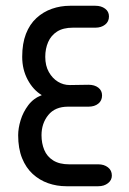

<svg xmlns="http://www.w3.org/2000/svg" viewBox="-20 -646 448 666"><path d="M125 -316Q95 -334 76 -369.5Q57 -405 57 -449Q57 -495 70 -528.5Q83 -562 106.5 -583.5Q130 -605 160 -615.5Q190 -626 223 -626H311Q331 -626 344.5 -616Q358 -606 358 -589Q358 -571 344.5 -560.5Q331 -550 311 -550H233Q199 -550 178 -536.5Q157 -523 147 -500Q137 -477 137 -449Q137 -418 149.5 -396Q162 -374 181 -362.5Q200 -351 222 -351L287 -352Q308 -352 321 -342Q334 -332 334 -315Q334 -297 321 -286.5Q308 -276 287 -276H216Q171 -276 147.5 -247Q124 -218 124 -177Q124 -149 133.5 -126Q143 -103 164.5 -89.5Q186 -76 220 -76H321Q341 -76 354.5 -65.5Q368 -55 368 -37Q368 -21 354.5 -10.5Q341 0 321 0H210Q177 0 147 -10.5Q117 -21 93.5 -42.5Q70 -64 56.5 -97.5Q43 -131 43 -177Q43 -201 51.5 -229Q60 -257 78 -281Q96 -305 125 -316Z"/></svg>

Font: Beiruti Medium
Style: Regular
Weight: 500
Designer: Arlette Boutros
Foundry: Boutros
Version: Version 1.41